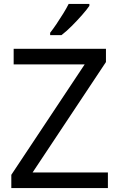

<svg xmlns="http://www.w3.org/2000/svg" viewBox="-20 -964 612 984"><path d="M533 0H38V-68L414 -634H50V-714H523V-646L147 -80H533ZM438 -934Q426 -916 401 -887.5Q376 -859 347.5 -830.5Q319 -802 295 -784H237V-796Q252 -815 269.5 -841Q287 -867 304 -894.5Q321 -922 332 -944H438Z"/></svg>

Font: Noto Sans Ugaritic
Style: Regular
Weight: 400
Designer: Monotype Design Team
Foundry: Monotype Imaging Inc.
Version: Version 2.001; ttfautohint (v1.8.4.7-5d5b)